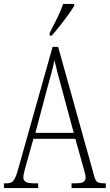

<svg xmlns="http://www.w3.org/2000/svg" viewBox="-21 -951 555 971"><path d="M-1 0V-24H13Q30 -24 39.5 -30.5Q49 -37 57 -54.5Q65 -72 74 -107L245 -714H273L455 -62Q461 -38 471 -31Q481 -24 506 -24H514V0H341V-24H361Q392 -24 402 -31.5Q412 -39 412 -55Q412 -63 407 -81Q402 -99 397 -117L360 -249H148L115 -132Q110 -113 103.5 -89.5Q97 -66 97 -54Q97 -40 108 -32Q119 -24 150 -24H172V0ZM158 -279H352L295 -490Q280 -545 270 -583Q260 -621 254 -647Q250 -621 239.5 -584Q229 -547 218 -505ZM230 -784Q252 -827 269.5 -862Q287 -897 298 -931H354V-921Q344 -904 325 -877.5Q306 -851 283.5 -822.5Q261 -794 241 -771H230Z"/></svg>

Font: Noto Serif Bengali ExtraCondensed ExtraLight
Style: Regular
Weight: 200
Width: 2
Designer: Juan Bruce, Universal Thirst, Indian Type Foundry and the Monotype Design Team.
Foundry: Monotype Imaging Inc.
Version: Version 2.003; ttfautohint (v1.8.4.7-5d5b)